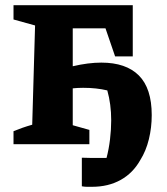

<svg xmlns="http://www.w3.org/2000/svg" viewBox="-20 -555 644 739"><path d="M32 0V-50Q49 -57 66 -63Q83 -69 104 -75L115 -457L32 -480V-535H491V-338H423L386 -446H260V-300Q320 -314 370 -314Q465 -314 514.5 -264.5Q564 -215 564 -112Q564 -64 553 -19Q542 26 520 61Q492 111 444.5 137.5Q397 164 334 164Q325 164 315 164Q305 164 295 162V52Q315 53 335 53Q355 53 375 53Q383 53 390 53Q399 19 403.5 -19Q408 -57 408 -92Q408 -154 393 -207Q372 -212 349 -214.5Q326 -217 300 -217Q280 -217 260 -215V-73L324 -55V0Z"/></svg>

Font: Piazzolla SC
Style: Bold
Weight: 700
Designer: Juan Pablo del Peral
Foundry: Huerta Tipografica
Version: Version 1.330